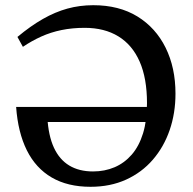

<svg xmlns="http://www.w3.org/2000/svg" viewBox="-20 -707 742 738"><path d="M130.5 -238 162 -256Q166 -185.5 187.2 -139.5Q208.5 -93.5 246.2 -70.8Q284 -48 337.5 -48Q382.5 -48 420.5 -64.2Q458.5 -80.5 486.5 -112.8Q514.5 -145 529.8 -194.5Q545 -244 545 -310.5Q545 -406 516.8 -470.2Q488.5 -534.5 435 -567.2Q381.5 -600 305.5 -600Q258 -600 216.5 -591.5Q175 -583 138.5 -566.5Q102 -550 68 -527L47 -565Q98 -607.5 145 -634.2Q192 -661 239.2 -674Q286.5 -687 338.5 -687Q437.5 -687 508 -643.8Q578.5 -600.5 616.5 -523.8Q654.5 -447 654.5 -347Q654.5 -272 632.2 -207.2Q610 -142.5 567.5 -93.2Q525 -44 464.5 -16.5Q404 11 328 11Q240 11 178.8 -24.8Q117.5 -60.5 83.2 -129.2Q49 -198 42 -296H594.5L593.5 -238Z"/></svg>

Font: Newsreader 16pt Medium
Style: Regular
Weight: 500
Designer: Hugues Gentile
Foundry: Production Type
Version: Version 1.003